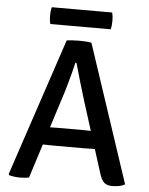

<svg xmlns="http://www.w3.org/2000/svg" viewBox="-57 -885 727 939"><g transform="rotate(5 306.0 -415.0)"><path d="M245.5 -683Q258 -685 276 -686Q294 -687 307.5 -687Q319.5 -687 337.8 -686Q356 -685 367 -682.5L591.5 -6.5Q580 0.5 563.2 3.8Q546.5 7 529.5 7Q504 7 490.2 -4.5Q476.5 -16 466 -49L356 -397Q342 -441 328 -489.8Q314 -538.5 303 -578H297.5Q292.5 -555.5 285.5 -529Q278.5 -502.5 271.5 -477.5Q264.5 -452.5 259 -434L120.5 1Q111 3 99 4Q87 5 74.5 5Q61 5 47.2 3Q33.5 1 23 -2L20 -7.5ZM232 -165Q227.5 -165 213.2 -165.2Q199 -165.5 184.5 -165.8Q170 -166 165.5 -166H116L149 -252.5H192.5Q197 -252.5 209.8 -252.8Q222.5 -253 235 -253.2Q247.5 -253.5 252 -253.5H352Q357 -253.5 369.5 -253.2Q382 -253 395.2 -252.8Q408.5 -252.5 413 -252.5H457.5L486 -166H437Q432.5 -166 417.8 -165.8Q403 -165.5 388.5 -165.2Q374 -165 369.5 -165ZM159 -756Q156 -766 155 -775.2Q154 -784.5 154 -797Q154 -808.5 155 -818.2Q156 -828 159 -838.5H455.5Q458 -828 459 -819.2Q460 -810.5 460 -797.5Q460 -774.5 455.5 -756Z"/></g></svg>

Font: Signika Light
Style: Regular
Weight: 400
Version: Version 2.003;gftools[0.9.32]